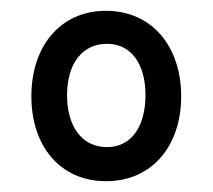

<svg xmlns="http://www.w3.org/2000/svg" viewBox="-20 -753 394 355"><path d="M176 -418C261 -418 315 -483 315 -575C315 -667 261 -733 176 -733C91 -733 38 -667 38 -575C38 -483 91 -418 176 -418ZM178 -481C130 -481 104 -521 104 -577C104 -634 131 -672 178 -672C223 -672 249 -634 249 -577C249 -521 224 -481 178 -481Z"/></svg>

Font: Noto Serif Tamil Condensed Black
Style: Regular
Weight: 900
Width: 3
Designer: Indian Type Foundry, Tom Grace, and the Monotype Design Team
Foundry: Monotype Imaging Inc.
Version: Version 2.004